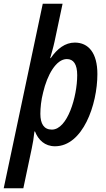

<svg xmlns="http://www.w3.org/2000/svg" viewBox="-61 -780 574 1037"><path d="M219 -80C176 -80 157 -112 157 -165C157 -197 161 -239 172 -281C194 -375 242 -461 300 -461C336 -461 356 -433 356 -374C356 -259 304 -80 219 -80ZM-41 237H65L110 24C116 -3 122 -39 125 -70H128C146 -24 181 10 236 10C386 10 465 -214 465 -380C465 -494 417 -550 343 -550C291 -550 248 -517 213 -466H210C217 -491 227 -524 234 -557L277 -760H170Z"/></svg>

Font: Noto Sans Display SemiCondensed Medium
Style: Italic
Weight: 500
Width: 4
Italic angle: -12°
Designer: Monotype Design Team
Foundry: Monotype Imaging Inc.
Version: Version 1.900